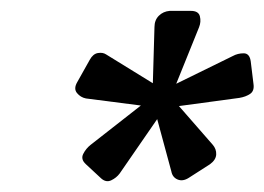

<svg xmlns="http://www.w3.org/2000/svg" viewBox="-20 -750 486 353"><path d="M261 -597 264 -700Q264 -713 272 -721Q280 -729 292 -730H331Q345 -730 347.5 -720Q350 -710 346 -700L304 -596L408 -647Q417 -652 428 -652Q439 -652 441 -637L446 -596Q448 -583 440 -577.5Q432 -572 420 -570L309 -555L371 -484Q378 -476 377.5 -466Q377 -456 366 -448L327 -423Q316 -416 306.5 -420Q297 -424 295 -435L269 -531L200 -431Q194 -423 184.5 -418.5Q175 -414 166 -422L138 -448Q128 -457 133 -467Q138 -477 147 -484L239 -556L138 -569Q128 -571 121.5 -579Q115 -587 122 -599L145 -640Q151 -651 160 -652.5Q169 -654 175 -650Z"/></svg>

Font: Rubik Light
Style: Italic
Weight: 300
Italic angle: -12°
Designer: Hubert and Fischer
Foundry: Hubert and Fischer
Version: Version 2.300;gftools[0.9.30]